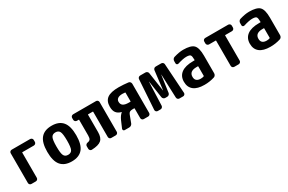

<svg xmlns="http://www.w3.org/2000/svg" viewBox="106 -1521 3789 2522"><g transform="rotate(-30 2000.0 -260.0)"><path d="M418.9 -519.5Q433.6 -519.5 444.3 -509.8Q455.1 -500 455.1 -485.4V-456.1Q455.1 -441.4 444.3 -431.2Q433.6 -420.9 418.9 -420.9H246.1Q241.2 -420.9 241.2 -416V-35.2Q241.2 -20.5 231 -10.3Q220.7 0 206.1 0H140.6Q126 0 115.7 -9.8Q105.5 -19.5 105.5 -35.2V-485.4Q105.5 -500 115.7 -509.8Q126 -519.5 140.6 -519.5Z M687.5 -124Q705.1 -89.8 750 -89.8Q794.9 -89.8 812.5 -124Q830.1 -158.2 830.1 -260.3Q830.1 -362.3 812.5 -396Q794.9 -429.7 750 -429.7Q705.1 -429.7 687.5 -396Q669.9 -362.3 669.9 -260.3Q669.9 -158.2 687.5 -124ZM585 -465.3Q639.6 -530.3 750 -530.3Q860.4 -530.3 915 -465.3Q969.7 -400.4 969.7 -260.3Q969.7 -120.1 915 -55.2Q860.4 9.8 750 9.8Q639.6 9.8 585 -55.2Q530.3 -120.1 530.3 -260.3Q530.3 -400.4 585 -465.3Z M1418 -518.6Q1432.6 -518.6 1442.9 -508.3Q1453.1 -498 1453.1 -483.4V-34.2Q1453.1 -19.5 1442.9 -9.3Q1432.6 1 1418 1H1350.6Q1335.9 1 1326.2 -8.8Q1316.4 -18.6 1316.4 -34.2V-415Q1316.4 -419.9 1310.5 -419.9H1243.2Q1238.3 -419.9 1238.3 -415V-152.3Q1238.3 -68.4 1196.8 -32.2Q1155.3 3.9 1051.8 7.8Q1038.1 8.8 1027.3 -2Q1016.6 -12.7 1016.6 -27.3V-66.4Q1016.6 -80.1 1026.9 -90.3Q1037.1 -100.6 1051.8 -102.5Q1080.1 -106.4 1091.8 -123Q1103.5 -139.6 1103.5 -178.7V-415Q1103.5 -419.9 1098.6 -419.9H1072.3Q1057.6 -419.9 1046.9 -430.2Q1036.1 -440.4 1036.1 -455.1V-483.4Q1036.1 -498 1046.4 -508.3Q1056.6 -518.6 1072.3 -518.6Z M1809.6 -289.1V-419.9Q1809.6 -424.8 1804.7 -424.8Q1789.1 -427.7 1765.6 -427.7Q1718.8 -427.7 1694.3 -410.2Q1669.9 -392.6 1669.9 -362.3Q1669.9 -322.3 1697.3 -303.7Q1724.6 -285.2 1781.2 -285.2H1804.7Q1809.6 -285.2 1809.6 -289.1ZM1910.2 -517.6Q1924.8 -516.6 1935.1 -504.4Q1945.3 -492.2 1945.3 -476.6V-35.2Q1945.3 -20.5 1935.1 -10.3Q1924.8 0 1910.2 0H1844.7Q1830.1 0 1819.8 -9.8Q1809.6 -19.5 1809.6 -35.2V-180.7Q1809.6 -185.5 1804.7 -185.5H1781.2Q1752.9 -185.5 1737.3 -176.3Q1721.7 -167 1713.9 -144.5L1671.9 -33.2Q1666 -18.6 1652.8 -9.3Q1639.6 0 1624 0H1553.7Q1541 0 1534.7 -11.2Q1528.3 -22.5 1533.2 -33.2L1578.1 -137.7Q1603.5 -194.3 1638.7 -222.7Q1639.6 -222.7 1639.6 -223.6Q1639.6 -225.6 1637.7 -225.6Q1586.9 -239.3 1562.5 -271.5Q1538.1 -303.7 1538.1 -362.3Q1538.1 -449.2 1592.3 -488.3Q1646.5 -527.3 1765.6 -527.3Q1840.8 -526.4 1910.2 -517.6Z M2407.2 -519.5Q2421.9 -519.5 2432.6 -509.8Q2443.4 -500 2444.3 -485.4L2473.6 -35.2Q2474.6 -21.5 2464.8 -10.7Q2455.1 0 2441.4 0H2385.7Q2371.1 0 2360.8 -9.8Q2350.6 -19.5 2349.6 -35.2L2335.9 -389.6Q2335.9 -390.6 2335 -390.6Q2334 -390.6 2334 -389.6L2297.9 -134.8Q2295.9 -120.1 2284.2 -109.9Q2272.5 -99.6 2256.8 -99.6H2226.6Q2211.9 -99.6 2200.7 -109.9Q2189.5 -120.1 2187.5 -134.8L2150.4 -389.6Q2150.4 -390.6 2149.4 -390.6Q2148.4 -390.6 2148.4 -389.6L2134.8 -35.2Q2133.8 -20.5 2123.5 -10.3Q2113.3 0 2097.7 0H2055.7Q2042 0 2031.7 -10.7Q2021.5 -21.5 2022.5 -35.2L2051.8 -485.4Q2052.7 -500 2063.5 -509.8Q2074.2 -519.5 2088.9 -519.5H2167Q2181.6 -519.5 2193.8 -509.8Q2206.1 -500 2208 -485.4L2250 -201.2Q2250 -200.2 2251 -200.2Q2252 -200.2 2252 -201.2L2286.1 -485.4Q2288.1 -500 2298.8 -509.8Q2309.6 -519.5 2325.2 -519.5Z M2809.6 -99.6V-240.2Q2809.6 -245.1 2804.7 -245.1H2785.2Q2674.8 -245.1 2674.8 -160.2Q2674.8 -85 2759.8 -85Q2784.2 -85 2805.7 -92.8Q2809.6 -93.8 2809.6 -99.6ZM2745.1 -530.3Q2862.3 -530.3 2903.8 -487.8Q2945.3 -445.3 2945.3 -325.2V-59.6Q2945.3 -43.9 2936 -30.3Q2926.8 -16.6 2912.1 -12.7Q2836.9 10.7 2759.8 9.8Q2654.3 9.8 2599.6 -33.7Q2544.9 -77.1 2544.9 -160.2Q2544.9 -244.1 2605.5 -289.6Q2666 -335 2785.2 -335H2804.7Q2809.6 -335 2809.6 -339.8V-344.7Q2809.6 -396.5 2797.4 -413.1Q2785.2 -429.7 2735.4 -429.7Q2687.5 -429.7 2603.5 -403.3Q2590.8 -399.4 2580.6 -406.2Q2570.3 -413.1 2570.3 -425.8V-460Q2570.3 -475.6 2579.6 -488.8Q2588.9 -502 2603.5 -505.9Q2685.5 -530.3 2745.1 -530.3Z M3422.9 -519.5Q3437.5 -519.5 3448.2 -509.8Q3459 -500 3459 -485.4V-456.1Q3459 -441.4 3448.7 -431.2Q3438.5 -420.9 3422.9 -420.9H3323.2Q3318.4 -420.9 3318.4 -416V-35.2Q3318.4 -20.5 3307.6 -10.3Q3296.9 0 3282.2 0H3217.8Q3203.1 0 3192.4 -9.8Q3181.6 -19.5 3181.6 -35.2V-416Q3181.6 -420.9 3176.8 -420.9H3077.1Q3062.5 -420.9 3051.8 -431.2Q3041 -441.4 3041 -456.1V-485.4Q3041 -500 3051.3 -509.8Q3061.5 -519.5 3077.1 -519.5Z M3809.6 -99.6V-240.2Q3809.6 -245.1 3804.7 -245.1H3785.2Q3674.8 -245.1 3674.8 -160.2Q3674.8 -85 3759.8 -85Q3784.2 -85 3805.7 -92.8Q3809.6 -93.8 3809.6 -99.6ZM3745.1 -530.3Q3862.3 -530.3 3903.8 -487.8Q3945.3 -445.3 3945.3 -325.2V-59.6Q3945.3 -43.9 3936 -30.3Q3926.8 -16.6 3912.1 -12.7Q3836.9 10.7 3759.8 9.8Q3654.3 9.8 3599.6 -33.7Q3544.9 -77.1 3544.9 -160.2Q3544.9 -244.1 3605.5 -289.6Q3666 -335 3785.2 -335H3804.7Q3809.6 -335 3809.6 -339.8V-344.7Q3809.6 -396.5 3797.4 -413.1Q3785.2 -429.7 3735.4 -429.7Q3687.5 -429.7 3603.5 -403.3Q3590.8 -399.4 3580.6 -406.2Q3570.3 -413.1 3570.3 -425.8V-460Q3570.3 -475.6 3579.6 -488.8Q3588.9 -502 3603.5 -505.9Q3685.5 -530.3 3745.1 -530.3Z"/></g></svg>

Font: Rounded-L Mgen+ 1mn bold
Style: Bold
Weight: 700
Designer: [Source Han Sans]
Ryoko NISHIZUKA  (kana & ideographs); Paul D. Hunt (Latin, Greek & Cyrillic); Wenlong ZHANG  (bopomofo
Version: Version 1.059.20150602